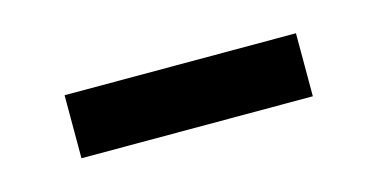

<svg xmlns="http://www.w3.org/2000/svg" viewBox="-28 -383 402 206"><g transform="rotate(-15 173.5 -280.0)"><path d="M46 -245V-315H303V-245Z"/></g></svg>

Font: Noto Sans TC
Style: Regular
Weight: 400
Designer: Ryoko NISHIZUKA  (kana, bopomofo & ideographs); Paul D. Hunt (Latin, Greek & Cyrillic); Sandoll Communications , Soo-you
Foundry: Adobe
Version: Version 2.004-H2;hotconv 1.0.118;makeotfexe 2.5.65603